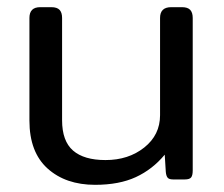

<svg xmlns="http://www.w3.org/2000/svg" viewBox="-20 -500 624 535"><path d="M62 -164V-450Q62 -480 92 -480H123Q139 -480 146 -472.5Q153 -465 153 -450V-165Q153 -107 183.5 -80.5Q214 -54 274 -54Q338 -54 382 -89Q426 -124 426 -179V-450Q426 -480 457 -480H487Q503 -480 510 -472.5Q517 -465 517 -450V-25Q517 -11 512.5 -5.5Q508 0 495 0H462Q451 0 447 -5Q443 -10 442 -21L439 -69Q405 -28 358.5 -6.5Q312 15 245 15Q163 15 112.5 -30.5Q62 -76 62 -164Z"/></svg>

Font: Mitr Light
Style: Regular
Weight: 300
Designer: Thanarat Vachiruckul
Foundry: Cadson Demak
Version: Version 1.003